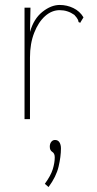

<svg xmlns="http://www.w3.org/2000/svg" viewBox="-20 -480 390 775"><path d="M79 -449H103L101 -351Q116 -404 151 -432Q186 -460 221 -460Q250 -460 276 -447.5Q302 -435 317 -410L306 -392L304 -388L297 -391Q297 -395 294 -401.5Q291 -408 280 -420Q253 -439 221 -439Q189 -439 162 -415Q135 -391 118 -347.5Q101 -304 101 -248V1H79ZM176 275 161 262Q185 229 193 203Q201 177 201 155Q201 139 191 133Q181 127 181 112Q181 100 187 92.5Q193 85 202 85Q214 85 220 94.5Q226 104 226 119Q226 152 216.5 192.5Q207 233 176 275Z"/></svg>

Font: Inconsolata ExtraCondensed ExtraLight
Style: Regular
Weight: 200
Width: 2
Monospace: yes
Designer: Raph Levien, Cyreal, Brenton Simpson
Foundry: Raph Levien, Cyreal, Google
Version: Version 3.001; ttfautohint (v1.8.2.53-6de2)